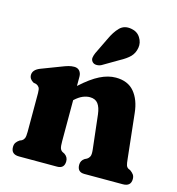

<svg xmlns="http://www.w3.org/2000/svg" viewBox="-107 -807 827 899"><g transform="rotate(15 307.0 -357.5)"><path d="M243 -434V-389Q293 -434.5 332.8 -454.2Q372.5 -474 409.5 -474Q468 -474 499.2 -436.8Q530.5 -399.5 537 -336.5L560.5 -121.5Q562.5 -99.5 565.5 -90.5Q568.5 -81.5 576 -77L586 -72.5Q596.5 -65 602.5 -56.8Q608.5 -48.5 608.5 -35.5Q608.5 0 569.5 0H383Q348.5 0 348.5 -35.5Q348.5 -56 366 -67.5L377 -73Q385 -78 389.5 -87.2Q394 -96.5 391.5 -119.5L372.5 -285.5Q368.5 -319.5 355.2 -336.8Q342 -354 315.5 -354Q299 -354 281.2 -346.5Q263.5 -339 244 -321L243 -320V-121.5Q243 -97 246.2 -87.5Q249.5 -78 257.5 -73L268.5 -67.5Q286 -55.5 286 -35.5Q286 0 251 0H66.5Q27.5 0 27.5 -35.5Q27.5 -48.5 33.2 -57Q39 -65.5 49.5 -72.5L60 -77Q67.5 -81.5 71.5 -90.2Q75.5 -99 75.5 -121.5V-309.5Q75.5 -329 70.8 -336.5Q66 -344 57 -348L43 -351Q21.5 -363 21.5 -383Q21.5 -408.5 55.5 -422L144.5 -456Q167 -465 180.8 -468.8Q194.5 -472.5 208 -472.5Q224.5 -472.5 233.8 -461.8Q243 -451 243 -434ZM323.5 -637Q341 -675.5 363 -697.8Q385 -720 420 -713.5Q449.5 -708.5 464.2 -685Q479 -661.5 474.5 -635.5Q470 -609.5 453.5 -592.2Q437 -575 403.5 -557L328.5 -513Q317.5 -507.5 305.2 -507.8Q293 -508 285.5 -516Q277.5 -525 279 -536Q280.5 -547 286 -559.5Z"/></g></svg>

Font: Fraunces 72pt SuperSoft
Style: Bold
Weight: 700
Version: Version 1.000;[0bf87f6ff]